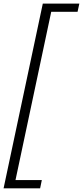

<svg xmlns="http://www.w3.org/2000/svg" viewBox="-24 -833 463 1072"><path d="M419 -813 409 -767H262L62.5 172.5H209.5L200 218.5H-4L215 -813Z"/></svg>

Font: Epilogue Light
Style: Italic
Weight: 300
Italic angle: -12°
Designer: Tyler Finck
Foundry: Etcetera Type Co
Version: Version 2.111; ttfautohint (v1.8.3)